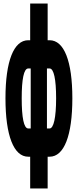

<svg xmlns="http://www.w3.org/2000/svg" viewBox="-20 -868 440 1088"><path d="M250 200V20H261C343 20 390 -99 390 -311C390 -522 343 -640 261 -640H250V-848H151V-640H140C58 -640 11 -522 11 -311C11 -99 58 20 140 20H151V200ZM140 -140C115 -140 103 -202 103 -311C103 -419 115 -480 140 -480H154V-140ZM246 -480H261C285 -480 298 -419 298 -311C298 -202 284 -140 261 -140H246Z"/></svg>

Font: Yard Headline
Style: Regular
Weight: 400
Monospace: yes
Designer: Roman Shamin
Foundry: Evil Martians
Version: Version 1.000